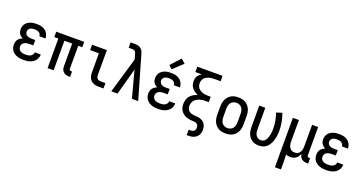

<svg xmlns="http://www.w3.org/2000/svg" viewBox="-43 -1618 5086 2684"><g transform="rotate(20 2500.0 -276.0)"><path d="M247 8Q223 8 199.5 5Q176 2 153 -5.5Q130 -13 109.5 -26Q89 -39 74.5 -58Q60 -77 53 -100.5Q46 -124 46 -148Q46 -168 51 -188Q56 -208 68.5 -224.5Q81 -241 98 -252.5Q115 -264 134 -272Q118 -279 104 -290Q90 -301 80 -315.5Q70 -330 66 -347.5Q62 -365 62 -382Q62 -404 68.5 -426Q75 -448 88 -465.5Q101 -483 120 -495.5Q139 -508 160 -515.5Q181 -523 203 -525.5Q225 -528 247 -528Q269 -528 291 -525.5Q313 -523 334 -515.5Q355 -508 373.5 -495Q392 -482 405 -464.5Q418 -447 425 -425.5Q432 -404 432 -382Q432 -381 432 -380.5Q432 -380 432 -379H342Q342 -379 342 -379.5Q342 -380 342 -380Q342 -397 333 -411.5Q324 -426 310 -434Q296 -442 280 -445Q264 -448 247 -448Q231 -448 214.5 -445.5Q198 -443 183.5 -434.5Q169 -426 160.5 -411.5Q152 -397 152 -381Q152 -364 160.5 -348.5Q169 -333 184 -324.5Q199 -316 216 -313Q233 -310 250 -310H306V-230H250Q237 -230 224 -229Q211 -228 198 -224.5Q185 -221 173.5 -214.5Q162 -208 153 -198Q144 -188 140 -175.5Q136 -163 136 -150Q136 -131 146 -114Q156 -97 173 -87.5Q190 -78 209 -75Q228 -72 247 -72Q266 -72 284.5 -75Q303 -78 319.5 -86.5Q336 -95 347 -111Q358 -127 358 -146Q358 -146 358 -146Q358 -146 358 -146H448Q448 -146 448 -145.5Q448 -145 448 -145Q448 -122 440 -99Q432 -76 417.5 -57.5Q403 -39 383 -26Q363 -13 340.5 -5.5Q318 2 294.5 5Q271 8 247 8Z M925 8Q902 8 880 2Q858 -4 841 -18.5Q824 -33 816 -54.5Q808 -76 808 -99V-440H692V0H602V-440H542V-520H958V-440H898V-99Q898 -93 899.5 -88Q901 -83 905 -79Q909 -75 914 -73.5Q919 -72 925 -72H940V8Z M1360 0Q1339 0 1318.5 -3.5Q1298 -7 1279 -16Q1260 -25 1245 -40Q1230 -55 1221 -74Q1212 -93 1208.5 -113.5Q1205 -134 1205 -155V-440H1075V-520H1295V-155Q1295 -141 1298 -127Q1301 -113 1310 -101.5Q1319 -90 1332.5 -85Q1346 -80 1360 -80H1434V0Z M1550 0 1705 -530 1683 -604V-605Q1683 -605 1683 -605Q1683 -605 1683 -605Q1680 -615 1676 -625Q1672 -635 1664.5 -642.5Q1657 -650 1646.5 -652.5Q1636 -655 1625 -655H1570V-735H1625Q1642 -735 1658.5 -734Q1675 -733 1691 -727.5Q1707 -722 1720.5 -711.5Q1734 -701 1743.5 -687.5Q1753 -674 1759 -658Q1765 -642 1769 -626L1950 0H1857L1751 -396L1643 0Z M2247 8Q2223 8 2199.5 5Q2176 2 2153 -5.5Q2130 -13 2109.5 -26Q2089 -39 2074.5 -58Q2060 -77 2053 -100.5Q2046 -124 2046 -148Q2046 -168 2051 -188Q2056 -208 2068.5 -224.5Q2081 -241 2098 -252.5Q2115 -264 2134 -272Q2118 -279 2104 -290Q2090 -301 2080 -315.5Q2070 -330 2066 -347.5Q2062 -365 2062 -382Q2062 -404 2068.5 -426Q2075 -448 2088 -465.5Q2101 -483 2120 -495.5Q2139 -508 2160 -515.5Q2181 -523 2203 -525.5Q2225 -528 2247 -528Q2269 -528 2291 -525.5Q2313 -523 2334 -515.5Q2355 -508 2373.5 -495Q2392 -482 2405 -464.5Q2418 -447 2425 -425.5Q2432 -404 2432 -382Q2432 -381 2432 -380.5Q2432 -380 2432 -379H2342Q2342 -379 2342 -379.5Q2342 -380 2342 -380Q2342 -397 2333 -411.5Q2324 -426 2310 -434Q2296 -442 2280 -445Q2264 -448 2247 -448Q2231 -448 2214.5 -445.5Q2198 -443 2183.5 -434.5Q2169 -426 2160.5 -411.5Q2152 -397 2152 -381Q2152 -364 2160.5 -348.5Q2169 -333 2184 -324.5Q2199 -316 2216 -313Q2233 -310 2250 -310H2306V-230H2250Q2237 -230 2224 -229Q2211 -228 2198 -224.5Q2185 -221 2173.5 -214.5Q2162 -208 2153 -198Q2144 -188 2140 -175.5Q2136 -163 2136 -150Q2136 -131 2146 -114Q2156 -97 2173 -87.5Q2190 -78 2209 -75Q2228 -72 2247 -72Q2266 -72 2284.5 -75Q2303 -78 2319.5 -86.5Q2336 -95 2347 -111Q2358 -127 2358 -146Q2358 -146 2358 -146Q2358 -146 2358 -146H2448Q2448 -146 2448 -145.5Q2448 -145 2448 -145Q2448 -122 2440 -99Q2432 -76 2417.5 -57.5Q2403 -39 2383 -26Q2363 -13 2340.5 -5.5Q2318 2 2294.5 5Q2271 8 2247 8ZM2237 -578 2186 -622 2319 -767 2381 -713Z M2750 215V135H2776Q2790 135 2804 131.5Q2818 128 2828.5 118.5Q2839 109 2843.5 95.5Q2848 82 2848 68Q2848 52 2841.5 37.5Q2835 23 2822 14Q2809 5 2793.5 2.5Q2778 0 2762.5 0Q2747 0 2731.5 -1.5Q2716 -3 2700.5 -6Q2685 -9 2670.5 -14Q2656 -19 2642 -26.5Q2628 -34 2616 -44Q2604 -54 2593.5 -65.5Q2583 -77 2575.5 -91Q2568 -105 2563.5 -120Q2559 -135 2557.5 -150.5Q2556 -166 2556 -181Q2556 -213 2565.5 -244Q2575 -275 2596 -299.5Q2617 -324 2645 -340Q2673 -356 2703 -366Q2678 -375 2655 -390.5Q2632 -406 2615 -427Q2598 -448 2590 -474.5Q2582 -501 2582 -529Q2582 -548 2586.5 -567Q2591 -586 2601 -602.5Q2611 -619 2625.5 -632Q2640 -645 2657 -655H2562V-735H2938V-655H2844Q2824 -655 2804 -653Q2784 -651 2765 -645Q2746 -639 2728 -629Q2710 -619 2697 -603.5Q2684 -588 2678 -569Q2672 -550 2672 -530Q2672 -509 2678 -490Q2684 -471 2697 -455.5Q2710 -440 2728 -430Q2746 -420 2765 -414Q2784 -408 2804 -406Q2824 -404 2844 -404H2882V-324H2844Q2821 -324 2798 -322Q2775 -320 2753 -313.5Q2731 -307 2710.5 -295.5Q2690 -284 2675 -267Q2660 -250 2652.5 -227.5Q2645 -205 2645 -182Q2645 -160 2653.5 -139Q2662 -118 2679.5 -104.5Q2697 -91 2718.5 -86Q2740 -81 2761.5 -80Q2783 -79 2805 -77Q2827 -75 2847.5 -67.5Q2868 -60 2886 -47Q2904 -34 2916 -15.5Q2928 3 2933 24.5Q2938 46 2938 68Q2938 88 2933.5 108.5Q2929 129 2918.5 147Q2908 165 2892 178.5Q2876 192 2857 200.5Q2838 209 2817 212Q2796 215 2776 215Z M3250 8Q3223 8 3196 3Q3169 -2 3145.5 -15.5Q3122 -29 3103.5 -49.5Q3085 -70 3074 -94.5Q3063 -119 3058.5 -146Q3054 -173 3054 -200V-320Q3054 -347 3058.5 -374Q3063 -401 3074 -425.5Q3085 -450 3103.5 -470.5Q3122 -491 3145.5 -504.5Q3169 -518 3196 -523Q3223 -528 3250 -528Q3277 -528 3304 -523Q3331 -518 3354.5 -504.5Q3378 -491 3396.5 -470.5Q3415 -450 3426 -425.5Q3437 -401 3441.5 -374Q3446 -347 3446 -320V-200Q3446 -173 3441.5 -146Q3437 -119 3426 -94.5Q3415 -70 3396.5 -49.5Q3378 -29 3354.5 -15.5Q3331 -2 3304 3Q3277 8 3250 8ZM3250 -72Q3274 -72 3296 -81.5Q3318 -91 3332 -110.5Q3346 -130 3351 -153Q3356 -176 3356 -200V-320Q3356 -344 3351 -367Q3346 -390 3332 -409.5Q3318 -429 3296 -438.5Q3274 -448 3250 -448Q3226 -448 3204 -438.5Q3182 -429 3168 -409.5Q3154 -390 3149 -367Q3144 -344 3144 -320V-200Q3144 -176 3149 -153Q3154 -130 3168 -110.5Q3182 -91 3204 -81.5Q3226 -72 3250 -72Z M3746 8Q3720 8 3694 2Q3668 -4 3645.5 -18Q3623 -32 3606.5 -52.5Q3590 -73 3580 -97.5Q3570 -122 3566 -148Q3562 -174 3562 -200V-520H3652V-200Q3652 -178 3656 -155.5Q3660 -133 3671.5 -114Q3683 -95 3703 -83.5Q3723 -72 3745 -72Q3762 -72 3778 -78Q3794 -84 3805 -96Q3816 -108 3824 -123Q3832 -138 3837.5 -153.5Q3843 -169 3846.5 -185.5Q3850 -202 3852 -218Q3854 -234 3855 -250.5Q3856 -267 3856 -284Q3856 -341 3845.5 -398Q3835 -455 3816 -509L3900 -536Q3922 -475 3934 -411.5Q3946 -348 3946 -284Q3946 -251 3942 -218Q3938 -185 3929.5 -153Q3921 -121 3905.5 -91Q3890 -61 3866.5 -37.5Q3843 -14 3811 -3Q3779 8 3746 8Z M4062 215V-520H4152V-200Q4152 -185 4153.5 -169.5Q4155 -154 4160 -140Q4165 -126 4173 -112.5Q4181 -99 4193 -89.5Q4205 -80 4220 -76Q4235 -72 4250 -72Q4265 -72 4280 -76Q4295 -80 4307 -89.5Q4319 -99 4327 -112.5Q4335 -126 4340 -140Q4345 -154 4346.5 -169.5Q4348 -185 4348 -200V-520H4438V-99Q4438 -93 4439.5 -88Q4441 -83 4445 -79Q4449 -75 4454 -73.5Q4459 -72 4465 -72H4481V8H4465Q4444 8 4423 3Q4402 -2 4385 -15Q4368 -28 4358.5 -47.5Q4349 -67 4348 -88Q4340 -68 4327.5 -49.5Q4315 -31 4297.5 -17.5Q4280 -4 4258 2Q4236 8 4214 8Q4197 8 4179.5 4.5Q4162 1 4147 -7Q4149 21 4150.5 50Q4152 79 4152 107V215Z M4747 8Q4723 8 4699.5 5Q4676 2 4653 -5.5Q4630 -13 4609.5 -26Q4589 -39 4574.5 -58Q4560 -77 4553 -100.5Q4546 -124 4546 -148Q4546 -168 4551 -188Q4556 -208 4568.5 -224.5Q4581 -241 4598 -252.5Q4615 -264 4634 -272Q4618 -279 4604 -290Q4590 -301 4580 -315.5Q4570 -330 4566 -347.5Q4562 -365 4562 -382Q4562 -404 4568.5 -426Q4575 -448 4588 -465.5Q4601 -483 4620 -495.5Q4639 -508 4660 -515.5Q4681 -523 4703 -525.5Q4725 -528 4747 -528Q4769 -528 4791 -525.5Q4813 -523 4834 -515.5Q4855 -508 4873.5 -495Q4892 -482 4905 -464.5Q4918 -447 4925 -425.5Q4932 -404 4932 -382Q4932 -381 4932 -380.5Q4932 -380 4932 -379H4842Q4842 -379 4842 -379.5Q4842 -380 4842 -380Q4842 -397 4833 -411.5Q4824 -426 4810 -434Q4796 -442 4780 -445Q4764 -448 4747 -448Q4731 -448 4714.5 -445.5Q4698 -443 4683.5 -434.5Q4669 -426 4660.5 -411.5Q4652 -397 4652 -381Q4652 -364 4660.5 -348.5Q4669 -333 4684 -324.5Q4699 -316 4716 -313Q4733 -310 4750 -310H4806V-230H4750Q4737 -230 4724 -229Q4711 -228 4698 -224.5Q4685 -221 4673.5 -214.5Q4662 -208 4653 -198Q4644 -188 4640 -175.5Q4636 -163 4636 -150Q4636 -131 4646 -114Q4656 -97 4673 -87.5Q4690 -78 4709 -75Q4728 -72 4747 -72Q4766 -72 4784.5 -75Q4803 -78 4819.5 -86.5Q4836 -95 4847 -111Q4858 -127 4858 -146Q4858 -146 4858 -146Q4858 -146 4858 -146H4948Q4948 -146 4948 -145.5Q4948 -145 4948 -145Q4948 -122 4940 -99Q4932 -76 4917.5 -57.5Q4903 -39 4883 -26Q4863 -13 4840.5 -5.5Q4818 2 4794.5 5Q4771 8 4747 8Z"/></g></svg>

Font: Iosevka SS04 Medium
Style: Regular
Weight: 500
Monospace: yes
Designer: Belleve Invis
Foundry: Belleve Invis
Version: Version 19.0.0; ttfautohint (v1.8.4)